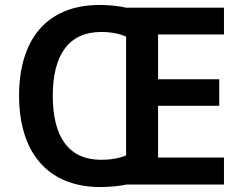

<svg xmlns="http://www.w3.org/2000/svg" viewBox="-20 -745 979 775"><path d="M383 -725C164 -725 57 -580 57 -359C57 -137 166 10 386 10C420 10 462 6 491 0H884V-109H618V-318H865V-425H618V-606H884V-714H489C460 -721 418 -725 383 -725ZM389 -616C427 -616 464 -609 489 -597V-118C463 -106 426 -100 388 -100C254 -100 193 -197 193 -358C193 -519 254 -616 389 -616Z"/></svg>

Font: Noto Sans Myanmar UI SemiBold
Style: Regular
Weight: 600
Designer: Monotype Design Team
Foundry: Monotype Imaging Inc.
Version: Version 2.103